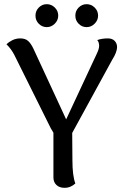

<svg xmlns="http://www.w3.org/2000/svg" viewBox="-20 -888 601 920"><path d="M519 -604 326 -251 327 -120Q327 -46 341 -9Q333 -1 319.5 5.5Q306 12 289 12Q265 12 250.5 -1.5Q236 -15 236 -38V-252Q234 -255 223 -274L49 -624Q35 -652 11 -676Q21 -686 38.5 -695Q56 -704 77 -704Q101 -704 114.5 -692Q128 -680 140 -655L297 -316L444 -631Q455 -654 455 -668Q455 -686 446 -696Q468 -704 497 -704Q518 -704 529.5 -692Q541 -680 541 -662Q541 -651 535 -635Q529 -619 519 -604ZM150 -813Q150 -836 166 -852Q182 -868 204 -868Q226 -868 242.5 -852Q259 -836 259 -813Q259 -791 242.5 -774.5Q226 -758 204 -758Q182 -758 166 -774Q150 -790 150 -813ZM341 -813Q341 -836 357 -852Q373 -868 395 -868Q417 -868 433.5 -852Q450 -836 450 -813Q450 -791 433.5 -774.5Q417 -758 395 -758Q373 -758 357 -774Q341 -790 341 -813Z"/></svg>

Font: Arima Madurai Medium
Style: Regular
Weight: 500
Designer: Joana Correia and Natanael Gama
Foundry: NDISCOVER
Version: Version 1.020